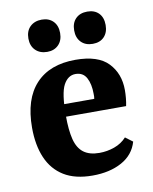

<svg xmlns="http://www.w3.org/2000/svg" viewBox="-73 -661 578 727"><g transform="rotate(-10 215.5 -297.5)"><path d="M30 -208Q30 -318 83.5 -375.5Q137 -433 236 -433Q323 -433 362 -392Q401 -351 401 -288Q401 -273 399.5 -257Q398 -241 395 -227H120V-275H281Q282 -280 282 -284Q282 -288 282 -294Q282 -332 269 -356Q256 -380 227 -380Q198 -380 181 -348.5Q164 -317 164 -231Q164 -175 173 -139.5Q182 -104 204.5 -87Q227 -70 265 -70Q295 -70 323 -80Q351 -90 370 -111L398 -90Q384 -41 337.5 -15.5Q291 10 225 10Q158 10 115 -16.5Q72 -43 51 -92Q30 -141 30 -208ZM197 -543Q197 -514.6 180.5 -497.8Q164 -481 137.2 -481Q109 -481 92 -497.8Q75 -514.6 75 -543Q75 -572 92.1 -588.5Q109.3 -605 137 -605Q164 -605 180.5 -588.5Q197 -572 197 -543ZM372 -543Q372 -514.6 356 -497.8Q340 -481 312 -481Q284 -481 267.5 -497.8Q251 -514.6 251 -543Q251 -572 267.5 -588.5Q284 -605 312 -605Q340 -605 356 -588.5Q372 -572 372 -543Z"/></g></svg>

Font: Rasa
Style: Regular
Weight: 400
Designer: Anna Giedrys (Yrsa+Rasa design), David Brezina (Yrsa art-direction, Rasa art-direction, design)
Foundry: Rosetta Type Foundry
Version: Version 2.004